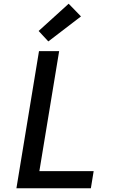

<svg xmlns="http://www.w3.org/2000/svg" viewBox="-20 -1009 640 1029"><path d="M68 0 189 -735H297L191 -92H482L467 0ZM239 -787 187 -843 348 -989 414 -921Z"/></svg>

Font: Iosevka Semibold Extended
Style: Italic
Weight: 600
Width: 7
Italic angle: -9°
Monospace: yes
Designer: Belleve Invis
Foundry: Belleve Invis
Version: Version 32.5.0; ttfautohint (v1.8.4)